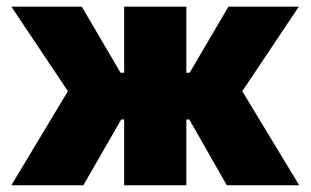

<svg xmlns="http://www.w3.org/2000/svg" viewBox="-20 -550 922 570"><path d="M181.6 -279.3 13.7 -530.3H222.7L337.9 -334H348.6V-530.3H533.2V-334H543L658.2 -530.3H867.2L699.2 -279.3L868.2 0H653.3L542 -195.3H533.2V0H348.6V-195.3H339.8L227.5 0H13.7Z"/></svg>

Font: Pretendard Std Black
Style: Regular
Weight: 900
Designer: Base glyphs from Inter by Rasmus Andersson; Hangeul glyphs from Noto Sans CJK(Source Han Sans) by Jang Soo-young and Kan
Foundry: Kil Hyung-jin
Version: Version 1.309